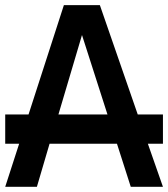

<svg xmlns="http://www.w3.org/2000/svg" viewBox="-25 -720 648 740"><path d="M-4.9 0 48.8 -166H-4.9V-278.8H85L221.2 -700.2H359.9L505.9 -278.8H603V-166H544.9L603 0H479L425.8 -166H166L117.2 0ZM200.2 -278.8H389.2L291 -585Z"/></svg>

Font: Cakra Normal
Style: Regular
Weight: 400
Designer: Lucia Kollert, Vojtech Kollert
Foundry: OoM Type
Version: Version 1.000;Glyphs 3.1.1 (3148)